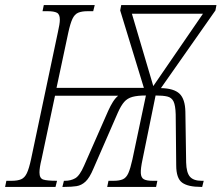

<svg xmlns="http://www.w3.org/2000/svg" viewBox="-42 -734 873 754"><path d="M-22 0 -17 -24H4Q27 -24 41 -30Q55 -36 63.5 -54Q72 -72 80 -109L185 -606Q189 -624 191 -636Q193 -648 193 -657Q193 -678 181.5 -684Q170 -690 145 -690H125L130 -714H330L324 -690H302Q279 -690 265 -684Q251 -678 242.5 -660Q234 -642 226 -605L180 -389H523L430 -693L434 -714H808L804 -693L590 -388Q641 -387 663 -366Q685 -345 686 -295L689 -96Q690 -56 704 -40Q718 -24 750 -24H758L752 0H747Q696 0 673 -17Q650 -34 650 -85L648 -285Q647 -320 639.5 -335.5Q632 -351 615 -355Q598 -359 569 -359L518 -109Q510 -72 511 -54Q512 -36 523 -30Q534 -24 557 -24H576L571 0H379L384 -24H404Q427 -24 440.5 -30Q454 -36 462 -54Q470 -72 478 -108L531 -359Q498 -359 478 -353.5Q458 -348 445.5 -333.5Q433 -319 421 -292L325 -72Q310 -36 294 -21Q278 -6 258.5 -3Q239 0 212 0H203L209 -24H213Q236 -24 253.5 -34Q271 -44 288 -83L383 -299Q392 -319 401.5 -334Q411 -349 422 -358H174L121 -108Q117 -92 115 -79Q113 -66 113 -57Q113 -34 127.5 -29Q142 -24 182 -24L176 0ZM560 -396 755 -680H476Z"/></svg>

Font: Noto Serif ExtraCondensed ExtraLight
Style: Italic
Weight: 200
Width: 2
Italic angle: -12°
Designer: Monotype Design Team
Foundry: Monotype Imaging Inc.
Version: Version 2.014; ttfautohint (v1.8.4.7-5d5b)